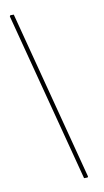

<svg xmlns="http://www.w3.org/2000/svg" viewBox="-89 -717 469 870"><g transform="rotate(-10 145.5 -282.5)"><path d="M225 110 21 -670 24 -675H40L244 106L241 110Z"/></g></svg>

Font: Alegreya Sans Thin
Style: Regular
Weight: 100
Designer: Juan Pablo del Peral
Foundry: Huerta Tipografica
Version: Version 2.007